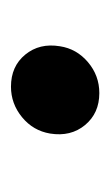

<svg xmlns="http://www.w3.org/2000/svg" viewBox="58 -528 207 364"><g transform="rotate(-90 162.0 -345.5)"><path d="M168 -261.2Q129.9 -261.2 107.4 -288.3Q85 -315.4 91.3 -354.5Q96.7 -386.7 122.3 -407.7Q147.9 -428.7 180.2 -428.7Q218.8 -428.7 241 -401.6Q263.2 -374.5 256.8 -335.9Q252 -304.2 226.6 -282.7Q201.2 -261.2 168 -261.2Z"/></g></svg>

Font: Inter 16pt
Style: Bold Italic
Weight: 700
Italic angle: -9.3988°
Version: Version 4.001;git-66647c0bb